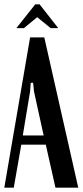

<svg xmlns="http://www.w3.org/2000/svg" viewBox="-25 -873 384 893"><path d="M115 -699H181L339 0H233L188 -200H74L39 0H-5ZM115 -448 81 -243H178L133 -448L129 -488H118ZM139 -853H159L246 -742H211L148 -793L86 -742H51Z"/></svg>

Font: Moniqa Paragraph
Style: Bold
Weight: 700
Designer: Rajesh Rajput
Foundry: Rajesh Rajput
Version: Version 1.000